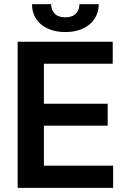

<svg xmlns="http://www.w3.org/2000/svg" viewBox="-20 -909 622 929"><path d="M65.4 -707H525.4V-600.6H192.4V-407.2H501V-300.8H192.4V-107.4H527.3V0H65.4ZM295.9 -753.9Q247.1 -753.9 210.7 -770.8Q174.3 -787.6 154.5 -818.1Q134.8 -848.6 134.8 -888.7H227.5Q227.5 -861.8 244.4 -843.5Q261.2 -825.2 295.9 -825.2Q330.1 -825.2 347.2 -843.3Q364.3 -861.3 364.3 -888.7H458Q457.5 -848.6 437.5 -818.1Q417.5 -787.6 381.1 -770.8Q344.7 -753.9 295.9 -753.9Z"/></svg>

Font: Pretendard SemiBold
Style: Regular
Weight: 600
Designer: Base glyphs from Inter by Rasmus Andersson; Hangeul glyphs from Noto Sans CJK(Source Han Sans) by Jang Soo-young and Kan
Foundry: Kil Hyung-jin
Version: Version 1.309